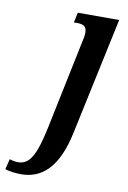

<svg xmlns="http://www.w3.org/2000/svg" viewBox="-215 -589 587 882"><g transform="rotate(10 78.0 -148.0)"><path d="M-49 240C39 238 116 183 152 8L268 -536H75L65 -489H79C110 -489 125 -481 125 -451C125 -440 123 -427 118 -406L32 8C4 141 -23 188 -77 188C-90 188 -108 184 -116 181L-128 230C-102 237 -80 240 -49 240Z"/></g></svg>

Font: Noto Serif Condensed SemiBold
Style: Italic
Weight: 600
Width: 3
Italic angle: -12°
Designer: Monotype Design Team
Foundry: Monotype Imaging Inc.
Version: Version 2.014